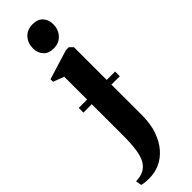

<svg xmlns="http://www.w3.org/2000/svg" viewBox="-372 -727 969 969"><g transform="rotate(-45 113.0 -242.5)"><path d="M10 241.5Q-3 241.5 -13.8 240.8Q-24.5 240 -32.2 238.5Q-40 237 -43.5 235.5L-49 204.5Q-38.5 204.5 -21.8 201.8Q-5 199 9 191Q30 179 43 156.5Q56 134 62.2 94.8Q68.5 55.5 68.5 -7L68 -425L10 -447V-465L169.5 -514H190L208 -496L208.5 -11.5Q208.5 51.5 192 98.8Q175.5 146 147.5 178Q119.5 210 84 225.8Q48.5 241.5 10 241.5ZM130.5 -563Q96 -563 76.8 -584Q57.5 -605 57.5 -637.5Q57.5 -675.5 80.5 -700.5Q103.5 -725.5 142.5 -725.5H143.5Q178.5 -725.5 197.5 -704.8Q216.5 -684 216.5 -651Q216.5 -614.5 193.5 -588.8Q170.5 -563 131.5 -563ZM268 -262V-228.5H8.5V-262Z"/></g></svg>

Font: Merriweather 144pt
Style: Bold
Weight: 700
Version: Version 2.100